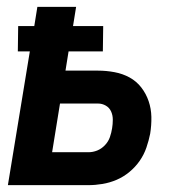

<svg xmlns="http://www.w3.org/2000/svg" viewBox="-20 -540 540 560"><path d="M3 0 67 -390H32L33 -464H80L89 -520H202L193 -464H281L280 -390H180L171 -334H266Q290 -334 314 -329.5Q338 -325 358 -314Q378 -303 392 -285Q406 -267 413.5 -245Q421 -223 421.5 -199Q422 -175 418 -150Q414 -130 407 -109.5Q400 -89 387.5 -71Q375 -53 357.5 -38.5Q340 -24 320 -15.5Q300 -7 279 -3.5Q258 0 238 0ZM238 -96Q251 -96 263.5 -101Q276 -106 286 -116.5Q296 -127 300.5 -140Q305 -153 307 -166Q309 -178 309 -191Q309 -204 304 -215Q299 -226 288.5 -232Q278 -238 266 -238H155L132 -96Z"/></svg>

Font: Iosevka Term Curly Oblique
Style: Bold
Weight: 700
Italic angle: -9°
Designer: Belleve Invis
Foundry: Belleve Invis
Version: Version 32.3.0